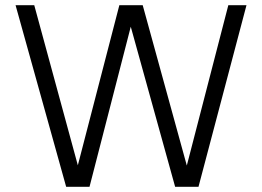

<svg xmlns="http://www.w3.org/2000/svg" viewBox="-20 -720 1010 740"><path d="M484 -617 325 0H235L40 -700H112L280 -83L440 -700H530L700 -82L860 -700H930L745 0H655Z"/></svg>

Font: Retni Sans
Style: Regular
Weight: 400
Designer: Vitaly Kuzmin
Foundry: ParaType Ltd.
Version: Version 1.00;March 2, 2019;FontCreator 11.5.0.2425 64-bit; t